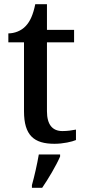

<svg xmlns="http://www.w3.org/2000/svg" viewBox="-20 -679 407 920"><path d="M241 10C283 10 326 0 344 -8V-58C323 -54 303 -51 279 -51C232 -51 205 -81 205 -146V-476H335V-536H205V-659H149C139 -610 125 -577 103 -554C82 -531 49 -519 20 -519V-476H95V-146C95 -30 143 10 241 10ZM133 208V221H182C211 179 250 113 268 71V61H166C158 108 145 165 133 208Z"/></svg>

Font: Noto Serif Tamil Medium
Style: Italic
Weight: 500
Italic angle: -12°
Designer: Indian Type Foundry, Tom Grace, and the Monotype Design Team
Foundry: Monotype Imaging Inc.
Version: Version 2.003